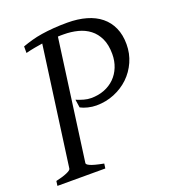

<svg xmlns="http://www.w3.org/2000/svg" viewBox="-119 -718 714 806"><g transform="rotate(-20 238.0 -315.0)"><path d="M476.1 -460Q476.1 -418.5 460 -382.1Q443.8 -345.7 415.8 -318.8Q387.7 -292 350.1 -276.6Q312.5 -261.2 270 -261.2Q251.5 -261.2 232.4 -265.9Q213.4 -270.5 200.2 -277.8L194.8 -314Q211.4 -307.1 227.8 -302.5Q244.1 -297.9 259.8 -297.9Q292 -297.9 318.8 -308.3Q345.7 -318.8 365 -337.9Q384.3 -356.9 395 -383.5Q405.8 -410.2 405.8 -441.9Q405.8 -482.9 392.6 -511Q379.4 -539.1 356.9 -556.4Q334.5 -573.7 304.7 -581.3Q274.9 -588.9 242.2 -588.9H229Q222.7 -588.9 216.3 -588.4L143.1 -50.8Q142.1 -47.9 145 -44.4Q147.9 -41 156.2 -37.1Q164.6 -33.2 179.2 -29.3Q193.8 -25.4 216.8 -21L213.9 0H0L2.9 -21Q33.7 -27.8 52.2 -35.9Q70.8 -43.9 71.8 -50.8L144.5 -583.5Q127.4 -581.1 108.9 -577.6Q90.3 -574.2 68.8 -568.8V-598.1Q89.4 -605.5 111.1 -611.6Q132.8 -617.7 157.7 -621.6Q182.6 -625.5 211.2 -627.7Q239.7 -629.9 272.9 -629.9Q319.8 -629.9 357.4 -619.1Q395 -608.4 421.4 -586.9Q447.8 -565.4 461.9 -533.7Q476.1 -502 476.1 -460Z"/></g></svg>

Font: Gentium Plus Viet
Style: Italic
Weight: 400
Italic angle: -8°
Designer: J. Victor Gaultney, Annie Olsen, Iska Routamaa, Becca Hirsbrunner
Foundry: SIL International
Version: Version 5.000